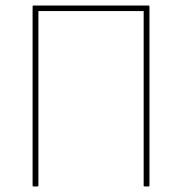

<svg xmlns="http://www.w3.org/2000/svg" viewBox="-20 -675 659 695"><path d="M101 0Q98 0 98 -3V-652Q98 -655 101 -655H518Q521 -655 521 -652V-3Q521 0 518 0H504Q500 0 500 -3V-635H119V-3Q119 0 115 0Z"/></svg>

Font: Sofia Sans Semi Condensed Thin
Style: Regular
Weight: 250
Version: Version 4.100